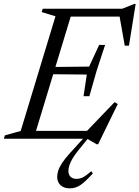

<svg xmlns="http://www.w3.org/2000/svg" viewBox="-41 -724 728 1002"><path d="M248.5 -639 176.5 -661 182 -678.5H340.5L134.5 0H-21L-15.5 -17.5L67 -40.5ZM395 -222 412 -335 186 -337 197 -374 424 -376.5 476.5 -489.5H507.5L463.5 -355.5L425.5 -222ZM632 -485.5H610L581.5 -647L610 -637.5H276.5L290 -678.5H597L660 -703.5H667ZM464 29 413.5 0H82.5L96 -41H444.5L403.5 -31L557 -191L573.5 -181L471 29ZM316 168Q316 188 327.5 198.8Q339 209.5 359 209.5Q374.5 209.5 390.8 201.8Q407 194 435.5 169.5L443.5 181Q406 223 380 241Q354 259 323 259Q293.5 259 275.5 243Q257.5 227 257.5 199Q257.5 183.5 263 166.2Q268.5 149 283.2 126.2Q298 103.5 325 74L415.5 -25.5H438L367.5 61Q349 84 337.5 103.5Q326 123 321 139Q316 155 316 168Z"/></svg>

Font: Newsreader 28pt
Style: Italic
Weight: 400
Italic angle: -17°
Version: Version 1.003